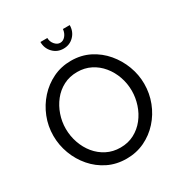

<svg xmlns="http://www.w3.org/2000/svg" viewBox="-207 -1069 1163 1226"><g transform="rotate(-30 374.0 -455.5)"><path d="M373 5Q298 5 237 -25Q176 -55 131.5 -106.5Q87 -158 63 -222.5Q39 -287 39 -355Q39 -426 64.5 -490.5Q90 -555 135.5 -605.5Q181 -656 242 -685.5Q303 -715 375 -715Q450 -715 511 -684Q572 -653 616 -601Q660 -549 684 -485Q708 -421 708 -354Q708 -283 683 -218.5Q658 -154 612.5 -103.5Q567 -53 506 -24Q445 5 373 5ZM130 -355Q130 -301 147.5 -250.5Q165 -200 197 -161Q229 -122 274 -99Q319 -76 374 -76Q431 -76 476 -100Q521 -124 552.5 -164Q584 -204 600.5 -254Q617 -304 617 -355Q617 -409 599.5 -459Q582 -509 549.5 -548.5Q517 -588 472.5 -610.5Q428 -633 374 -633Q317 -633 272 -609.5Q227 -586 195.5 -546Q164 -506 147 -456.5Q130 -407 130 -355ZM375 -848Q397 -848 413.5 -867.5Q430 -887 433 -916H483Q483 -869 452 -837Q421 -805 375 -805Q329 -805 298 -837Q267 -869 267 -916H318Q318 -889 335.5 -868.5Q353 -848 375 -848Z"/></g></svg>

Font: Raleway Thin Medium
Style: Regular
Weight: 500
Version: Version 4.026